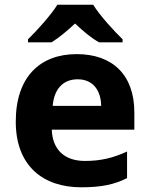

<svg xmlns="http://www.w3.org/2000/svg" viewBox="-20 -786 637 816"><path d="M376 -766H224C195 -720 137 -656 99 -619V-606H199C234 -628 263 -653 299 -686C334 -653 366 -626 401 -606H501V-619C465 -654 404 -720 376 -766ZM306 -556C151 -556 47 -460 47 -269C47 -80 164 10 325 10C412 10 466 -2 520 -29V-142C461 -115 409 -102 341 -102C251 -102 203 -153 200 -235H551V-308C551 -468 458 -556 306 -556ZM310 -449C376 -449 409 -401 410 -336H204C210 -410 250 -449 310 -449Z"/></svg>

Font: Noto Sans Canadian Aboriginal
Style: Bold
Weight: 700
Designer: Monotype Design Team, Typotheque's Kevin King
Foundry: Monotype Imaging Inc.
Version: Version 2.004